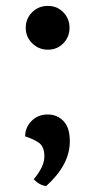

<svg xmlns="http://www.w3.org/2000/svg" viewBox="-20 -521 320 649"><path d="M67 -427Q67 -458 88.5 -479.5Q110 -501 142 -501Q173 -501 194 -479.5Q215 -458 215 -427Q215 -396 194 -374.5Q173 -353 142 -353Q111 -353 89 -374.5Q67 -396 67 -427ZM94 85Q130 42 130 8Q130 -25 112 -38Q94 -51 65 -60Q65 -90 86.5 -112Q108 -134 141 -134Q173 -134 194.5 -112Q216 -90 216 -43Q216 36 136 108Q113 105 94 85Z"/></svg>

Font: Arima Madurai Black
Style: Regular
Weight: 900
Designer: Joana Correia and Natanael Gama
Foundry: NDISCOVER
Version: Version 1.020